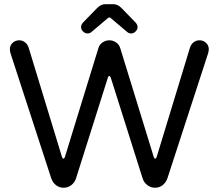

<svg xmlns="http://www.w3.org/2000/svg" viewBox="-20 -877 1027 903"><path d="M361.3 -749Q361.3 -759.8 369.1 -769.5L435.5 -837.9Q454.1 -857.4 475.6 -857.4H512.7Q534.2 -857.4 552.7 -837.9L619.1 -769.5Q627 -759.8 627 -749Q627 -738.3 617.7 -729Q608.4 -719.7 596.7 -719.7Q585.9 -719.7 578.1 -726.6L502 -791Q499 -794.9 494.1 -794.9Q490.2 -794.9 486.3 -791L410.2 -726.6Q402.3 -719.7 391.6 -719.7Q379.9 -719.7 370.6 -729Q361.3 -738.3 361.3 -749ZM220.7 -39.1 29.3 -627Q26.4 -638.7 26.4 -645.5Q26.4 -663.1 39.1 -675.3Q51.8 -687.5 70.3 -687.5Q85.9 -687.5 98.1 -677.7Q110.4 -668 115.2 -651.4L271.5 -138.7Q274.4 -130.9 278.3 -130.9Q282.2 -130.9 285.2 -138.7L442.4 -649.4Q447.3 -667 461.9 -677.2Q476.6 -687.5 494.1 -687.5Q511.7 -687.5 526.4 -677.2Q541 -667 545.9 -649.4L703.1 -138.7Q706.1 -130.9 710 -130.9Q713.9 -130.9 716.8 -138.7L873 -651.4Q877.9 -668 890.1 -677.7Q902.3 -687.5 918 -687.5Q936.5 -687.5 949.2 -675.3Q961.9 -663.1 961.9 -645.5Q961.9 -638.7 959 -627L767.6 -39.1Q759.8 -17.6 744.6 -5.9Q729.5 5.9 709 5.9Q688.5 5.9 672.4 -6.8Q656.2 -19.5 650.4 -39.1L501 -511.7Q498 -519.5 494.1 -519.5Q490.2 -519.5 487.3 -511.7L337.9 -39.1Q332 -19.5 315.9 -6.8Q299.8 5.9 279.3 5.9Q258.8 5.9 243.7 -5.9Q228.5 -17.6 220.7 -39.1Z"/></svg>

Font: KTXP_ComRound
Style: Medium
Weight: 500
Version: Version 1.01;May 16, 2022;FontCreator 13.0.0.2683 64-bit